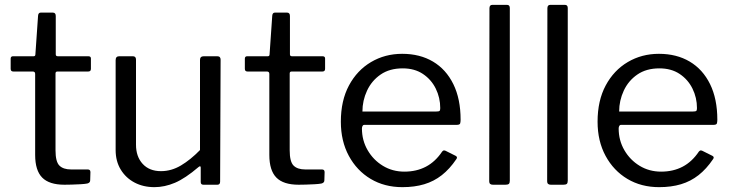

<svg xmlns="http://www.w3.org/2000/svg" viewBox="-20 -762 3020 792"><path d="M217 -467Q209 -467 209 -459V-142Q209 -95 225 -79Q241 -63 273 -63H342Q347 -63 350 -60.5Q353 -58 353 -52L352 -18Q352 -8 340 -5Q330 -3 311.5 -2Q293 -1 275.5 -0.5Q258 0 246 0Q183 0 154 -29.5Q125 -59 125 -123V-457Q125 -467 115 -467H35Q24 -467 24 -478V-520Q24 -530 34 -530H119Q126 -530 126 -538L137 -697Q138 -710 148 -710H198Q210 -710 210 -696V-538Q210 -530 218 -530H344Q355 -530 355 -521V-478Q355 -467 344 -467Z M644 -56Q687 -56 726.5 -79.5Q766 -103 805 -143V-515Q805 -530 821 -530H876Q890 -530 890 -516L888 -13Q888 0 877 0H819Q808 0 808 -11V-70Q808 -75 806 -76Q804 -77 799 -73Q744 -26 701.5 -8Q659 10 617 10Q571 10 535 -9Q499 -28 478 -62.5Q457 -97 457 -143V-514Q457 -530 472 -530H528Q541 -530 541 -516V-165Q541 -116 568.5 -86Q596 -56 644 -56Z M1183 -467Q1175 -467 1175 -459V-142Q1175 -95 1191 -79Q1207 -63 1239 -63H1308Q1313 -63 1316 -60.5Q1319 -58 1319 -52L1318 -18Q1318 -8 1306 -5Q1296 -3 1277.5 -2Q1259 -1 1241.5 -0.5Q1224 0 1212 0Q1149 0 1120 -29.5Q1091 -59 1091 -123V-457Q1091 -467 1081 -467H1001Q990 -467 990 -478V-520Q990 -530 1000 -530H1085Q1092 -530 1092 -538L1103 -697Q1104 -710 1114 -710H1164Q1176 -710 1176 -696V-538Q1176 -530 1184 -530H1310Q1321 -530 1321 -521V-478Q1321 -467 1310 -467Z M1473 -232Q1473 -183 1496.5 -142.5Q1520 -102 1559.5 -78Q1599 -54 1648 -54Q1698 -54 1737 -74.5Q1776 -95 1804 -137Q1808 -141 1810.5 -141.5Q1813 -142 1818 -140L1860 -119Q1869 -114 1862 -105Q1835 -65 1802.5 -39.5Q1770 -14 1730 -2Q1690 10 1640 10Q1566 10 1509 -24Q1452 -58 1419 -119Q1386 -180 1386 -260Q1386 -347 1419.5 -409.5Q1453 -472 1510.5 -506Q1568 -540 1639 -540Q1712 -540 1766 -508Q1820 -476 1850 -415Q1880 -354 1880 -268Q1880 -261 1878.5 -254Q1877 -247 1865 -247H1482Q1478 -247 1475.5 -242.5Q1473 -238 1473 -232ZM1779 -302Q1790 -302 1793 -304.5Q1796 -307 1796 -316Q1796 -359 1777.5 -396.5Q1759 -434 1724.5 -457Q1690 -480 1641 -480Q1587 -480 1550 -454.5Q1513 -429 1494 -388Q1475 -347 1475 -302Z M2083 -17Q2083 -7 2079 -3.5Q2075 0 2065 0H2013Q1998 0 1998 -14L1999 -728Q1999 -742 2011 -742H2071Q2083 -742 2083 -729Z M2322 -17Q2322 -7 2318 -3.5Q2314 0 2304 0H2252Q2237 0 2237 -14L2238 -728Q2238 -742 2250 -742H2310Q2322 -742 2322 -729Z M2532 -232Q2532 -183 2555.5 -142.5Q2579 -102 2618.5 -78Q2658 -54 2707 -54Q2757 -54 2796 -74.5Q2835 -95 2863 -137Q2867 -141 2869.5 -141.5Q2872 -142 2877 -140L2919 -119Q2928 -114 2921 -105Q2894 -65 2861.5 -39.5Q2829 -14 2789 -2Q2749 10 2699 10Q2625 10 2568 -24Q2511 -58 2478 -119Q2445 -180 2445 -260Q2445 -347 2478.5 -409.5Q2512 -472 2569.5 -506Q2627 -540 2698 -540Q2771 -540 2825 -508Q2879 -476 2909 -415Q2939 -354 2939 -268Q2939 -261 2937.5 -254Q2936 -247 2924 -247H2541Q2537 -247 2534.5 -242.5Q2532 -238 2532 -232ZM2838 -302Q2849 -302 2852 -304.5Q2855 -307 2855 -316Q2855 -359 2836.5 -396.5Q2818 -434 2783.5 -457Q2749 -480 2700 -480Q2646 -480 2609 -454.5Q2572 -429 2553 -388Q2534 -347 2534 -302Z"/></svg>

Font: Libre Franklin
Style: Regular
Weight: 400
Designer: Pablo Impallari, Rodrigo Fuenzalida, Nhung Nguyen
Foundry: Impallari Type
Version: Version 3.000